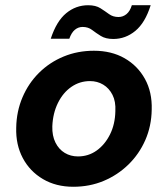

<svg xmlns="http://www.w3.org/2000/svg" viewBox="-20 -702 642 734"><path d="M260 12Q194 12 144 -17.5Q94 -47 67 -98Q40 -149 42 -214Q43 -276 66 -330Q89 -384 129.5 -424Q170 -464 223.5 -486Q277 -508 339 -508Q406 -508 456 -479.5Q506 -451 534 -400.5Q562 -350 560 -283Q559 -220 535.5 -166.5Q512 -113 471 -73Q430 -33 376.5 -10.5Q323 12 260 12ZM278 -104Q318 -104 349.5 -126.5Q381 -149 400.5 -188Q420 -227 421 -277Q423 -314 410 -339.5Q397 -365 374.5 -378.5Q352 -392 324 -392Q285 -392 253 -370Q221 -348 201.5 -308.5Q182 -269 180 -219Q179 -183 192 -157Q205 -131 227.5 -117.5Q250 -104 278 -104ZM174 -554Q196 -621 233 -651.5Q270 -682 317 -682Q346 -682 364 -670.5Q382 -659 397 -648Q412 -637 433 -637Q450 -637 463.5 -648Q477 -659 484 -682H556Q535 -615 497.5 -584Q460 -553 413 -553Q384 -553 365.5 -564.5Q347 -576 332 -587.5Q317 -599 296 -599Q279 -599 266 -588Q253 -577 245 -554Z"/></svg>

Font: DM Sans 28pt
Style: Bold Italic
Weight: 700
Italic angle: -10°
Version: Version 4.004;gftools[0.9.30]